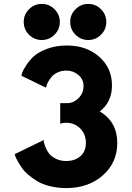

<svg xmlns="http://www.w3.org/2000/svg" viewBox="-20 -959 673 979"><path d="M128 -912Q155 -939 193 -939Q231 -939 258 -912Q285 -885 285 -847Q285 -809 258 -782Q231 -755 193 -755Q155 -755 128 -782Q101 -809 101 -847Q101 -885 128 -912ZM365 -912Q392 -939 430 -939Q468 -939 495 -912Q522 -885 522 -847Q522 -809 495 -782Q468 -755 430 -755Q392 -755 365 -782Q338 -809 338 -847Q338 -885 365 -912ZM214 -512 89 -573Q90 -579 93.5 -589.5Q97 -600 114 -626.5Q131 -653 154 -673.5Q177 -694 221.5 -710.5Q266 -727 321 -727Q421 -727 486 -669.5Q551 -612 551 -523Q551 -439 489 -391Q578 -337 578 -230Q578 -130 504.5 -65Q431 0 318 0Q274 0 235.5 -9.5Q197 -19 171 -34.5Q145 -50 124 -68Q103 -86 90.5 -104.5Q78 -123 69.5 -138.5Q61 -154 58 -163L55 -173L203 -245Q203 -241 204 -233.5Q205 -226 212.5 -207.5Q220 -189 231 -175Q242 -161 265 -149.5Q288 -138 317 -138Q362 -138 390 -162.5Q418 -187 418 -230Q418 -275 389 -304Q360 -333 317 -333Q310 -333 302 -332Q294 -331 291 -329L287 -328V-433H322Q355 -433 380.5 -458.5Q406 -484 406 -521Q406 -554 380 -576.5Q354 -599 319 -599Q294 -599 274.5 -590Q255 -581 244 -568Q233 -555 226 -542.5Q219 -530 217 -521Z"/></svg>

Font: Hussar
Style: BoldWeb
Weight: 700
Foundry: Cannot Into Space Fonts
Version: Version 2.00